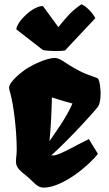

<svg xmlns="http://www.w3.org/2000/svg" viewBox="-20 -855 503 885"><path d="M80.1 -62C85.4 -57.6 97.2 -48.8 110.8 -36.6C117.2 -31.2 123.5 -24.9 129.9 -18.6C149.9 2.4 165.5 9.8 181.6 9.8C268.6 9.8 392.1 -93.8 431.2 -146L389.6 -213.9C326.7 -183.6 263.7 -145 230.5 -138.7H216.3C303.2 -216.8 425.8 -352.1 433.6 -366.2C444.8 -387.7 445.8 -430.2 440.9 -461.9C436 -491.7 433.1 -493.2 423.3 -497.1C375 -514.6 348.6 -521.5 271 -573.2C253.9 -584.5 242.2 -587.4 232.9 -587.9C197.3 -587.9 136.7 -559.6 107.4 -541.5C82.5 -525.9 22 -479.5 22 -450.2C22 -444.3 23.9 -437 27.8 -423.8C40.5 -381.8 57.1 -261.7 57.1 -165C57.1 -114.3 40 -98.1 80.1 -62ZM207.5 -203.6C207.5 -204.1 208 -204.6 208 -205.1C214.4 -254.4 219.2 -378.4 219.2 -405.8C263.7 -391.6 296.9 -381.8 314 -377.9C285.6 -311.5 230 -236.8 207.5 -203.6ZM177.7 -624.5C203.1 -619.1 255.9 -618.2 279.8 -622.6L419.4 -771C408.2 -793.9 379.9 -824.7 355.5 -835.4C308.6 -803.2 290 -780.3 249 -730L178.2 -826.7C133.8 -830.1 57.1 -755.4 55.2 -719.7Z"/></svg>

Font: Fruktur
Style: Regular
Weight: 400
Designer: Viktoriya Grabowska
Foundry: Viktoriya Grabowska
Version: Version 1.002